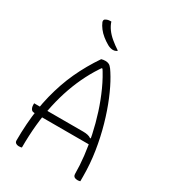

<svg xmlns="http://www.w3.org/2000/svg" viewBox="-222 -1049 1043 1167"><g transform="rotate(30 300.0 -466.0)"><path d="M50 -270H394Q411 -270 425.5 -267Q440 -264 451 -256L473 -268V-220H78Q68 -220 62 -225.5Q56 -231 53 -240Q50 -249 50 -260ZM120 0Q117 1 112.5 2Q108 3 100 3Q94 3 87 1Q80 -1 75 -6Q70 -11 70 -20Q70 -80 74 -136.5Q78 -193 86 -245.5Q94 -298 106.5 -347.5Q119 -397 135 -443.5Q151 -490 171.5 -534.5Q192 -579 216.5 -622Q241 -665 269 -706Q277 -708 283 -709Q289 -710 297 -710Q312 -710 322.5 -704.5Q333 -699 344 -684Q355 -669 371 -642Q400 -593 428.5 -524.5Q457 -456 480 -375Q503 -294 516.5 -207.5Q530 -121 530 -34Q530 -23 530 -15.5Q530 -8 530 0Q526 1 522.5 2Q519 3 514 3Q505 3 497 1Q489 -1 484.5 -7Q480 -13 480 -23Q480 -81 472.5 -147Q465 -213 450 -283Q435 -353 413 -421.5Q391 -490 362 -554Q333 -618 297 -672L316 -660H287L307 -672Q270 -620 240.5 -562.5Q211 -505 188.5 -441.5Q166 -378 150.5 -307.5Q135 -237 127.5 -160.5Q120 -84 120 0ZM208 -935Q216 -910 232.5 -887Q249 -864 274 -843Q299 -822 331 -801Q327 -797 322 -794.5Q317 -792 312 -791Q307 -790 302 -790Q295 -790 285 -792.5Q275 -795 264 -801Q241 -814 220.5 -830.5Q200 -847 185.5 -866Q171 -885 163 -904Q160 -911 162 -918Q164 -925 174 -929Q180 -932 185 -933Q190 -934 195.5 -934.5Q201 -935 208 -935Z"/></g></svg>

Font: Recursive Monospace Casual Light
Style: Regular
Weight: 300
Version: Version 1.047